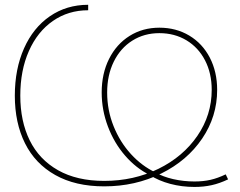

<svg xmlns="http://www.w3.org/2000/svg" viewBox="-20 -757 988 790"><path d="M596.7 -36.6Q540 -64.5 494.9 -116.5Q449.7 -168.5 424.1 -236.3Q398.4 -304.2 398.4 -376.5Q398.4 -454.1 428.7 -514.6Q459 -575.2 512.9 -609.1Q566.9 -643.1 635.7 -643.1Q704.6 -643.1 758.8 -610.6Q813 -578.1 843.3 -519.8Q873.5 -461.4 873.5 -387.2Q873.5 -277.8 811.8 -186.8Q750 -95.7 643.3 -43Q536.6 9.8 408.7 9.8Q290 9.8 207.3 -36.9Q124.5 -83.5 82.8 -167.5Q41 -251.5 41 -363.3Q41 -473.1 78.9 -558.1Q116.7 -643.1 185.3 -690.2Q253.9 -737.3 342.8 -737.3V-714.8Q261.2 -714.8 197.8 -670.9Q134.3 -627 98.9 -547.1Q63.5 -467.3 63.5 -363.3Q63.5 -258.3 102.3 -179.4Q141.1 -100.6 218.8 -56.6Q296.4 -12.7 408.7 -12.7Q530.8 -12.7 632.1 -62.5Q733.4 -112.3 792.2 -198.2Q851.1 -284.2 851.1 -387.2Q851.1 -455.6 823.7 -508.5Q796.4 -561.5 747.3 -591.1Q698.2 -620.6 635.7 -620.6Q573.2 -620.6 524.4 -589.8Q475.6 -559.1 448.2 -503.4Q420.9 -447.8 420.9 -376.5Q420.9 -303.7 447.3 -238Q473.6 -172.4 518.8 -123Q564 -73.7 619.1 -47.9Q649.9 -29.8 692.6 -20Q735.4 -10.3 780.3 -10.3Q816.4 -10.3 846.2 -17.1Q876 -23.9 908.7 -39.6L918.5 -19Q883.8 -2.4 850.8 4.9Q817.9 12.2 780.3 12.2Q728 12.2 680.4 -0.5Q632.8 -13.2 596.7 -36.6Z"/></svg>

Font: Intratopia Thin
Style: Regular
Weight: 100
Designer: Rasmus Andersson
Foundry: rsms
Version: Version 3.000;Glyphs 3.2.3 (3260)